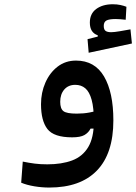

<svg xmlns="http://www.w3.org/2000/svg" viewBox="-20 -633 631 889"><path d="M208 235.4Q173.3 235.4 138.4 229.5Q103.5 223.6 78.1 212.9L85.4 115.2Q114.3 121.1 140.4 124.5Q166.5 127.9 199.2 127.9Q265.6 127.9 314 109.9Q362.3 91.8 388.4 48.3Q414.6 4.9 414.6 -70.8Q414.6 -133.8 404.3 -170.9Q394 -208 375 -224.1Q356 -240.2 328.6 -240.2Q296.4 -240.2 277.6 -218.5Q258.8 -196.8 258.8 -161.6Q258.8 -129.9 273.7 -118.4Q288.6 -106.9 335.4 -106.9Q367.2 -106.9 394.3 -112.1Q421.4 -117.2 460 -127L454.6 -37.6H399.4Q389.2 -18.1 370.6 -7.6Q352.1 2.9 314 2.9Q229.5 2.9 199.7 -35.4Q169.9 -73.7 169.9 -150.4Q169.9 -204.6 190.2 -250.5Q210.4 -296.4 246.8 -324.5Q283.2 -352.5 332 -352.5Q418.5 -352.5 461.7 -279.1Q504.9 -205.6 504.9 -75.7Q504.9 78.1 428.7 156.7Q352.5 235.4 208 235.4ZM390.6 -388.7 385.3 -451.7 466.8 -472.2 461.9 -437.5 432.6 -458V-469.7Q396 -481.9 396 -528.3Q396 -569.8 425.8 -591.6Q455.6 -613.3 502 -613.3Q521.5 -613.3 537.4 -609.9Q553.2 -606.4 565.4 -601.6L562 -541.5Q550.8 -543 537.6 -543.9Q524.4 -544.9 516.1 -544.9Q485.4 -544.9 472.9 -538.1Q460.4 -531.2 460.4 -513.2Q460.4 -496.1 468.8 -490Q477.1 -483.9 494.6 -483.9Q508.8 -483.9 535.4 -488.5Q562 -493.2 584 -497.1L590.8 -431.6Z"/></svg>

Font: Cascadia Mono Medium
Style: Regular
Weight: 500
Monospace: yes
Designer: Aaron Bell
Foundry: Saja Typeworks
Version: Version 2407.024